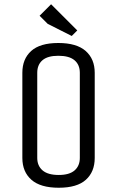

<svg xmlns="http://www.w3.org/2000/svg" viewBox="-20 -867 550 902"><path d="M425 -125Q425 -60 383.5 -22.5Q342 15 256 15Q170 15 127.5 -22.5Q85 -60 85 -125V-525Q85 -590 126.5 -627.5Q168 -665 254 -665Q340 -665 382.5 -627.5Q425 -590 425 -525ZM355 -525Q355 -563 330 -584Q305 -605 254 -605Q204 -605 179.5 -584Q155 -563 155 -525V-125Q155 -88 180 -66.5Q205 -45 256 -45Q306 -45 330.5 -66.5Q355 -88 355 -125ZM166 -793 220 -847 343 -724 317 -698 204 -755Z"/></svg>

Font: Unica One
Style: Regular
Weight: 400
Designer: Eduardo Rodriguez Tunni
Foundry: Eduardo Rodriguez Tunni
Version: Version 2.000; ttfautohint (v1.8.4.7-5d5b);gftools[0.9.23]